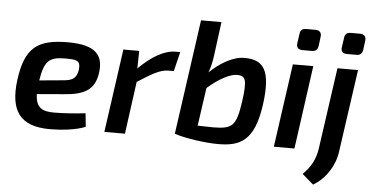

<svg xmlns="http://www.w3.org/2000/svg" viewBox="-57 -813 2179 1124"><g transform="rotate(5 1032.5 -251.0)"><path d="M317 -504C136 -504 65 -449 40 -258C17 -78 77 12 255 12C317 12 405 4 463 -20L455 -99C396 -92 323 -87 271 -87C204 -87 163 -103 161 -186L316 -199C439 -207 499 -242 513 -341C526 -439 489 -504 317 -504ZM394 -352C387 -299 362 -284 308 -280L168 -267C186 -382 215 -407 302 -408C373 -408 399 -407 394 -352Z M948 -504C883 -504 810 -462 734 -387L736 -490H643L574 0H695L737 -308C817 -359 867 -390 916 -390H948L976 -504Z M1353 -503C1284 -503 1206 -454 1151 -400C1164 -435 1171 -469 1176 -509L1201 -700H1081L986 -25C1053 -3 1169 13 1243 13C1375 13 1455 -26 1485 -239C1513 -446 1465 -503 1353 -503ZM1362 -247C1341 -101 1319 -83 1206 -82C1190 -82 1156 -83 1115 -84L1147 -308C1214 -367 1279 -400 1318 -400C1368 -400 1381 -381 1362 -247Z M1754 -703H1699C1675 -703 1664 -692 1662 -670L1654 -616C1651 -591 1663 -578 1687 -578H1742C1766 -578 1776 -588 1780 -611L1787 -666C1790 -688 1778 -703 1754 -703ZM1759 -490H1639L1570 0H1691Z M2016 -703H1961C1937 -703 1926 -692 1924 -670L1916 -616C1912 -591 1924 -578 1949 -578H2004C2027 -578 2038 -588 2042 -611L2049 -666C2052 -688 2040 -703 2016 -703ZM2022 -490H1901L1833 -11C1824 50 1800 96 1752 144L1818 201C1891 158 1942 79 1953 -5Z"/></g></svg>

Font: Exo 2 Semi Bold
Style: Italic
Weight: 600
Italic angle: -8°
Designer: Natanael Gama
Version: Version 1.001;PS 001.001;hotconv 1.0.88;makeotf.lib2.5.64775